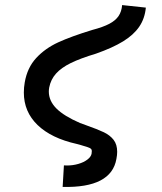

<svg xmlns="http://www.w3.org/2000/svg" viewBox="-20 -575 640 757"><path d="M244 77.5Q267.5 77.5 289 71.2Q310.5 65 324.5 54.2Q338.5 43.5 341 31.5L342 20.5Q342 15 338.8 11.8Q335.5 8.5 325 5Q314.5 1.5 299 -3L282.5 -7.5Q182 -30 128 -82.2Q74 -134.5 74 -210Q74 -230.5 77.5 -250Q87.5 -308 122.5 -346Q157.5 -384 209 -407.8Q260.5 -431.5 344 -457Q386 -468 410.8 -481Q435.5 -494 447.5 -511.8Q459.5 -529.5 461.5 -555L555 -545Q551 -502 529 -469.8Q507 -437.5 465.5 -412Q424 -386.5 358.5 -363.5Q297 -345 259.2 -326.5Q221.5 -308 200.8 -284.8Q180 -261.5 174 -230Q172.5 -222 172.5 -214Q172.5 -177.5 202.2 -147.5Q232 -117.5 295.5 -90L317.5 -82Q365.5 -65 389.5 -53.5Q413.5 -42 427.8 -23.8Q442 -5.5 442 23.5Q442 36 439 51.5Q419 166.5 227 162L232 77Q236 77.5 244 77.5Z"/></svg>

Font: JuliaMono ExtraBold
Style: Italic
Weight: 800
Italic angle: -9°
Monospace: yes
Designer: cormullion
Foundry: corm
Version: Version 0.057; ttfautohint (v1.8.4)